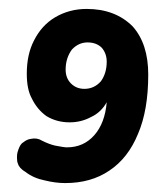

<svg xmlns="http://www.w3.org/2000/svg" viewBox="-20 -494 370 430"><path d="M139 -307Q127 -319 127 -338Q127 -364 141 -383Q156 -399 176 -399Q196 -399 208 -387Q219 -374 219 -356Q219 -330 206 -312Q191 -295 169 -295Q151 -295 139 -307ZM18 -141Q18 -132 20 -128Q23 -117 37 -109Q55 -95 80 -90Q104 -84 126 -84Q184 -84 225 -112Q267 -140 289 -194Q312 -247 312 -327Q312 -396 277 -435Q238 -474 174 -474Q135 -474 103 -455Q73 -437 56 -403Q40 -372 40 -329Q40 -294 51 -274Q63 -249 84 -234Q107 -220 136 -220Q162 -220 184 -232Q206 -242 219 -265Q215 -218 191 -191Q167 -164 130 -164Q123 -164 103 -168Q90 -171 74 -179Q63 -186 49 -183Q42 -182 36 -178Q30 -174 29 -173Q23 -167 19 -152Q18 -148 18 -141Z"/></svg>

Font: Sangu Suruhee
Style: Regular
Weight: 400
Designer: Hasan Shazil
Foundry: Thaana Type Foundry
Version: Version 1.010